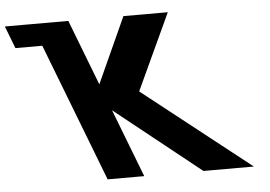

<svg xmlns="http://www.w3.org/2000/svg" viewBox="-269 -768 1176 835"><g transform="rotate(-5 319.0 -350.5)"><path d="M806.4 0.1 337.9 -368.8 492 -701.1H298.2L168 -414.7L57.7 -701.1H-102.1H-219.4L-181.8 -603.4H-64.5L168 0.1H327.8L213.2 -297.4L586.2 0.1Z"/></g></svg>

Font: Hussar
Style: BdOpOblFour
Weight: 700
Foundry: Cannot Into Space Fonts
Version: Version 2.00